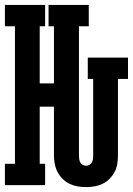

<svg xmlns="http://www.w3.org/2000/svg" viewBox="-21 -755 542 783"><path d="M330 8Q312 8 295 5Q278 2 262.5 -5.5Q247 -13 234.5 -25.5Q222 -38 214 -53Q206 -68 202.5 -85.5Q199 -103 199 -120V-320H141V-87H163V0H-1V-87H40V-648H-1V-735H163V-648H141V-415H199V-648H177V-735H341V-648H301V-120Q301 -113 302 -106Q303 -99 306.5 -92.5Q310 -86 316.5 -82.5Q323 -79 330 -79Q337 -79 343.5 -82.5Q350 -86 353.5 -92.5Q357 -99 358 -106Q359 -113 359 -120V-433H337V-520H501V-433H460V-120Q460 -103 457 -85.5Q454 -68 446 -53Q438 -38 425.5 -25.5Q413 -13 397.5 -5.5Q382 2 364.5 5Q347 8 330 8Z"/></svg>

Font: Iosevka Curly Slab
Style: Bold
Weight: 700
Monospace: yes
Designer: Belleve Invis
Foundry: Belleve Invis
Version: Version 22.1.2; ttfautohint (v1.8.4)